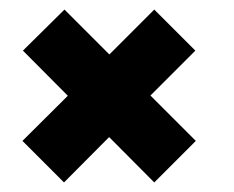

<svg xmlns="http://www.w3.org/2000/svg" viewBox="-20 -506 490 402"><path d="M27 -211 122 -305.5 28 -400 115 -486 209 -392 303 -486 389 -400 295 -306 390 -211 303 -124 208.5 -219 114 -124Z"/></svg>

Font: League Mono Condensed ExtraBold
Style: Regular
Weight: 800
Width: 1
Designer: Tyler Finck
Foundry: The League of Moveable Type / Tyler Finck
Version: Version 2.210